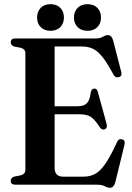

<svg xmlns="http://www.w3.org/2000/svg" viewBox="-20 -884 634 919"><path d="M31.5 -681.5Q31.5 -700 53 -700H437.5Q459 -700 472.2 -708Q485.5 -716 497 -716Q515 -716 522.5 -687L560.5 -539Q565.5 -519 548 -514.5Q530.5 -510.5 522 -529Q492.5 -584 469.5 -612.5Q446.5 -641 423.5 -651.2Q400.5 -661.5 371.5 -661.5H241.5V-375.5H352Q381.5 -375.5 395.8 -389.8Q410 -404 414.5 -442Q418.5 -459.5 431 -460Q444.5 -461 448.5 -443.5L490.5 -290Q495 -269.5 481 -265Q467 -260.5 457.5 -275Q434 -312 414.8 -324.5Q395.5 -337 361.5 -337H241.5V-81Q241.5 -38.5 282 -38.5H380.5Q410 -38.5 434.2 -51Q458.5 -63.5 483.2 -98.8Q508 -134 539.5 -202.5Q546.5 -221 563.5 -217.5Q581.5 -213.5 575.5 -190L532.5 -14Q525 15 506.5 15Q495.5 15 481.5 7.5Q467.5 0 443.5 0H53Q31.5 0 31.5 -18.5Q31.5 -32.5 47 -38.5L80 -45Q101.5 -51.5 101.5 -70.5V-629.5Q101.5 -648.5 80 -655L47 -661.5Q31.5 -667.5 31.5 -681.5ZM222 -736.5Q192.5 -736.5 175 -754Q157.5 -771.5 157.5 -800Q157.5 -829 175 -846.5Q192.5 -864 222 -864Q251 -864 268.5 -846.5Q286 -829 286 -800Q286 -772 268.5 -754.2Q251 -736.5 222 -736.5ZM398.5 -736.5Q369.5 -736.5 351.8 -754Q334 -771.5 334 -800Q334 -829 351.8 -846.5Q369.5 -864 398.5 -864Q428.5 -864 446 -846.5Q463.5 -829 463.5 -800Q463.5 -772 446 -754.2Q428.5 -736.5 398.5 -736.5Z"/></svg>

Font: Fraunces 144pt Soft SemiBold
Style: Regular
Weight: 600
Version: Version 1.000;[b76b70a41]